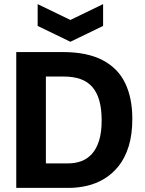

<svg xmlns="http://www.w3.org/2000/svg" viewBox="-20 -913 703 933"><path d="M127 0V-119H311Q346 -119 375.5 -130Q405 -141 427 -165.5Q449 -190 461.5 -230Q474 -270 474 -328Q474 -384 462.5 -424.5Q451 -465 428 -491Q405 -517 370.5 -529Q336 -541 291 -541H127V-660H285Q403 -660 478 -621Q553 -582 588 -509.5Q623 -437 623 -336Q623 -258 605 -201Q587 -144 556 -105.5Q525 -67 485.5 -43.5Q446 -20 402 -10Q358 0 316 0ZM59 0V-660H203V0ZM163 -893 322 -816 481 -893V-787L322 -710L163 -787Z"/></svg>

Font: Bricolage Grotesque 28pt
Style: Bold
Weight: 700
Designer: Mathieu Triay
Foundry: Atelier Triay
Version: Version 1.000;gftools[0.9.30]